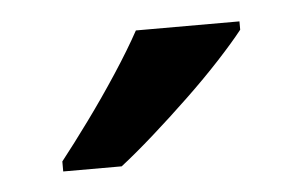

<svg xmlns="http://www.w3.org/2000/svg" viewBox="-28 -801 361 229"><g transform="rotate(-5 152.5 -686.0)"><path d="M265 -756Q254 -742 235.5 -722Q217 -702 194.5 -680.5Q172 -659 150 -639.5Q128 -620 110 -606H40V-618Q55 -637 74 -663Q93 -689 111 -716.5Q129 -744 141 -766H265Z"/></g></svg>

Font: Noto Sans Cham Medium
Style: Regular
Weight: 500
Version: Version 2.002